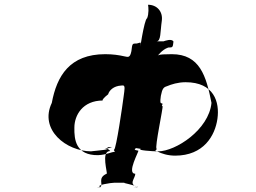

<svg xmlns="http://www.w3.org/2000/svg" viewBox="-20 -872 1077 808"><path d="M503 -635C481 -640 455 -644 423 -644C273 -644 219 -552 198 -439C144 -326 259 -235 365 -235C354 -235 419 -240 434 -244C401 -246 453 -249 450 -252C412 -252 454 -254 449 -254C409 -251 448 -241 442 -236C404 -236 434 -141 429 -141C388 -123 417 -95 402 -85C364 -85 409 -84 404 -84C377 -93 449 -103 461 -103H506C486 -103 555 -93 558 -84C520 -84 566 -85 561 -85C516 -95 551 -123 549 -141C511 -141 567 -238 562 -238C525 -243 570 -253 562 -256C524 -256 564 -254 559 -254C523 -250 573 -247 573 -245C554 -240 621 -235 645 -235C719 -235 859 -326 870 -439C848 -552 821 -644 703 -644C636 -644 654 -639 628 -634C585 -632 544 -599 536 -557C531 -519 558 -488 595 -488C603 -491 610 -500 615 -506C626 -508 648 -663 645 -640C644 -635 659 -662 688 -672C708 -672 707 -673 710 -697C703 -711 674 -700 668 -698H638C658 -698 654 -737 661 -785C666 -823 641 -852 603 -852C605 -842 607 -814 599 -795C587 -793 565 -640 570 -673C574 -701 573 -692 556 -689C536 -689 537 -689 533 -657C527 -627 519 -632 503 -635ZM500 -464C496 -432 469 -244 460 -242C456 -239 468 -235 460 -231C456 -230 473 -235 464 -233C448 -233 431 -221 393 -219C299 -218 292 -284 293 -335C293 -387 328 -449 413 -449C407 -449 419 -463 435 -475C440 -492 458 -510 490 -512C495 -512 496 -513 500 -512C506 -508 505 -499 500 -464ZM717 -217C685 -217 660 -226 643 -234C632 -238 639 -237 633 -237C624 -240 639 -233 635 -234C628 -238 642 -242 639 -246C630 -249 668 -424 664 -425C656 -431 669 -433 663 -436C654 -439 653 -438 657 -469C663 -500 669 -505 682 -509C701 -517 729 -526 761 -526C881 -526 905 -442 895 -372C885 -301 837 -217 717 -217Z"/></svg>

Font: Hussar Przerywany
Style: Obl
Weight: 400
Foundry: Cannot Into Space Fonts
Version: Version 0.982